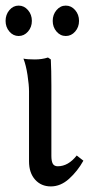

<svg xmlns="http://www.w3.org/2000/svg" viewBox="-20 -649 322 688"><path d="M151.9 -442.9 162.1 -436Q164.1 -397.9 164.1 -342.8V-90.8Q164.1 -71.3 169.2 -62.3Q174.3 -53.2 187 -53.2Q224.6 -53.2 254.9 -91.8L278.8 -73.2Q257.8 -35.6 227.5 -8.3Q197.3 19 162.1 19Q127.4 19 105.7 -5.4Q84 -29.8 84 -70.8V-321.8Q84 -344.7 78.6 -380.1Q73.2 -415.5 64 -439Q77.1 -436 105 -436Q130.4 -436 151.9 -442.9ZM13.7 -535.9Q0 -551.8 0 -574.2Q0 -596.7 13.7 -612.8Q27.3 -628.9 46.9 -628.9Q66.4 -628.9 80.3 -612.8Q94.2 -596.7 94.2 -574.2Q94.2 -551.8 80.3 -535.9Q66.4 -520 46.9 -520Q27.3 -520 13.7 -535.9ZM182.6 -535.9Q168.9 -551.8 168.9 -574.2Q168.9 -596.7 182.6 -612.8Q196.3 -628.9 215.8 -628.9Q235.4 -628.9 249.3 -612.8Q263.2 -596.7 263.2 -574.2Q263.2 -551.8 249.3 -535.9Q235.4 -520 215.8 -520Q196.3 -520 182.6 -535.9Z"/></svg>

Font: Linear Smooth Low Contrast
Style: Regular
Weight: 500
Designer: Philipp H. Poll, Flanker
Foundry: Philipp H. Poll, reworked by Flanker
Version: Version 1.010 | FøM Fix